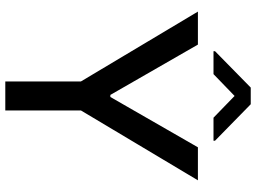

<svg xmlns="http://www.w3.org/2000/svg" viewBox="-141 -826 967 725"><g transform="rotate(90 342.5 -463.5)"><path d="M23.8 -727.3H148.4L338.4 -396.7H346.2L536.2 -727.3H660.9L397 -285.5V0H287.6V-285.5ZM259.9 -786.2 342.3 -865.8 424.4 -786.2H511.4V-791.9L373.6 -926.8H310.7L173.3 -791.9V-786.2Z"/></g></svg>

Font: Inter UI Medium
Style: Regular
Weight: 500
Designer: Rasmus Andersson
Foundry: rsms
Version: 3.2;8d6f07862